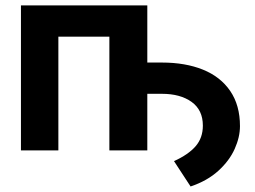

<svg xmlns="http://www.w3.org/2000/svg" viewBox="-20 -550 934 702"><path d="M56.6 -530.3H518.6V-321.3H572.3Q657.7 -321.3 721.9 -295.4Q786.1 -269.5 821.8 -217.3Q857.4 -165 857.4 -88.9Q857.4 -48.8 838.1 -5.6Q818.8 37.6 778.3 74.5Q737.8 111.3 676.8 131.8L616.2 39.1Q668.9 15.1 695.3 -15.4Q721.7 -45.9 721.7 -90.8Q721.7 -147.9 680.4 -177.5Q639.2 -207 572.3 -207H518.6V0H379.9V-416H193.4V0H56.6Z"/></svg>

Font: Pretendard GOV
Style: Bold
Weight: 700
Designer: Base glyphs from Inter by Rasmus Andersson; Hangeul glyphs from Noto Sans CJK(Source Han Sans) by Jang Soo-young and Kan
Foundry: Kil Hyung-jin
Version: Version 1.309